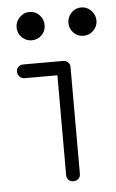

<svg xmlns="http://www.w3.org/2000/svg" viewBox="-47 -620 405 668"><g transform="rotate(-5 155.5 -286.0)"><path d="M182 14Q172 14 165.5 7.5Q159 1 159 -9V-358H44Q34 -358 27 -365.5Q20 -373 20 -383Q20 -393 27 -399.5Q34 -406 44 -406H182Q193 -406 200 -399.5Q207 -393 207 -383V-9Q207 1 200 7.5Q193 14 182 14ZM81 -487Q61 -487 46.5 -501.5Q32 -516 32 -536Q32 -556 46.5 -571Q61 -586 81 -586Q102 -586 116 -571Q130 -556 130 -536Q130 -516 116 -501.5Q102 -487 81 -487ZM262 -487Q241 -487 227 -501.5Q213 -516 213 -536Q213 -556 227 -571Q241 -586 262 -586Q282 -586 296.5 -571Q311 -556 311 -536Q311 -516 296.5 -501.5Q282 -487 262 -487Z"/></g></svg>

Font: Zen Kurenaido
Style: ARC
Weight: 400
Designer: Yoshimichi Ohira
Foundry: Positype
Version: Version 1.001